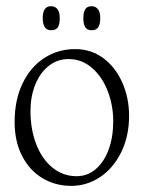

<svg xmlns="http://www.w3.org/2000/svg" viewBox="-20 -588 465 621"><path d="M397.5 -213.4Q397.5 -271 375.7 -320.6Q354 -370.1 314.5 -399.7Q274.9 -429.2 223.1 -429.2Q168 -429.2 123.5 -400.6Q79.1 -372.1 53.2 -318.6Q27.3 -265.1 27.3 -193.4Q27.3 -130.9 51.3 -84Q75.2 -37.1 116.9 -12Q158.7 13.2 210.4 13.2Q260.7 13.2 303.5 -15.1Q346.2 -43.5 371.8 -95.2Q397.5 -147 397.5 -213.4ZM346.2 -195.8Q346.2 -145 331.5 -104.7Q316.9 -64.5 290 -41.3Q263.2 -18.1 228 -18.1Q183.6 -18.1 149.4 -46.1Q115.2 -74.2 96.9 -122.3Q78.6 -170.4 78.6 -228.5Q78.6 -275.9 94 -314.2Q109.4 -352.5 137.5 -374.8Q165.5 -397 201.7 -397Q244.6 -397 277.6 -368.4Q310.5 -339.8 328.4 -293.5Q346.2 -247.1 346.2 -195.8ZM173.3 -529.8Q173.3 -548.3 166 -558.1Q158.7 -567.9 145 -567.9Q118.2 -567.9 118.2 -529.8Q118.2 -510.3 124.8 -500.2Q131.3 -490.2 146 -490.2Q161.1 -490.2 167.2 -500Q173.3 -509.8 173.3 -529.8ZM304.2 -529.8Q304.2 -548.3 296.9 -558.1Q289.6 -567.9 275.9 -567.9Q262.2 -567.9 255.9 -558.3Q249.5 -548.8 249.5 -529.8Q249.5 -510.3 255.6 -500.2Q261.7 -490.2 276.4 -490.2Q291.5 -490.2 297.9 -500Q304.2 -509.8 304.2 -529.8Z"/></svg>

Font: Neuton ExtraLight
Style: Regular
Weight: 275
Designer: Brian M Zick
Foundry: Brian M Zick
Version: Version 1.560